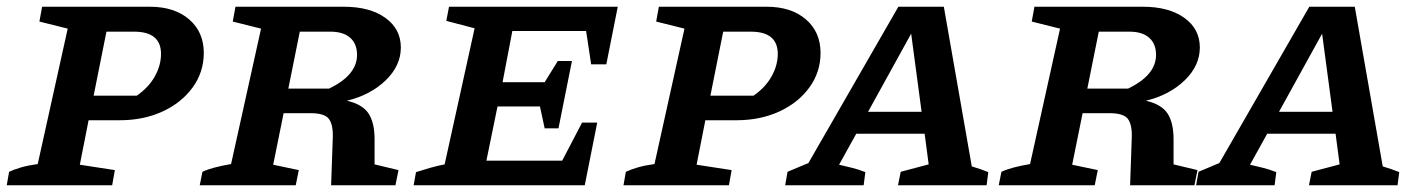

<svg xmlns="http://www.w3.org/2000/svg" viewBox="-29 -550 4215 570"><path d="M-9 0 -2 -40Q13 -47 33.5 -53Q54 -59 83 -63L172 -465L88 -486L96 -530H416Q489 -530 532.5 -492.5Q576 -455 576 -393Q576 -336 543 -290.5Q510 -245 453.5 -219Q397 -193 326 -193H234L208 -61L312 -45L304 0ZM369 -456H287L249 -266H377Q412 -290 430.5 -323Q449 -356 449 -390Q449 -456 369 -456Z M564 0 572 -40Q599 -53 657 -63L746 -465L662 -486L670 -530H992Q1069 -530 1115 -497Q1161 -464 1161 -409Q1161 -355 1116 -311.5Q1071 -268 1001 -251Q1048 -240 1065.5 -212.5Q1083 -185 1083 -137V-62L1154 -45L1145 0H954L959 -143Q960 -181 947 -197.5Q934 -214 893 -214H813L782 -61L858 -45L849 0ZM952 -456H861L827 -287H948Q1031 -327 1031 -387Q1031 -420 1010.5 -438Q990 -456 952 -456Z M1199 0 1206 -39Q1228 -46 1249 -52Q1270 -58 1291 -62L1380 -466L1296 -488L1304 -530H1805L1771 -359H1726L1711 -458H1492L1463 -306H1588L1627 -369H1669L1629 -169H1588L1574 -234H1448L1415 -73H1640L1699 -186H1744L1707 0Z M1822 0 1829 -40Q1844 -47 1864.5 -53Q1885 -59 1914 -63L2003 -465L1919 -486L1927 -530H2247Q2320 -530 2363.5 -492.5Q2407 -455 2407 -393Q2407 -336 2374 -290.5Q2341 -245 2284.5 -219Q2228 -193 2157 -193H2065L2039 -61L2143 -45L2135 0ZM2200 -456H2118L2080 -266H2208Q2243 -290 2261.5 -323Q2280 -356 2280 -390Q2280 -456 2200 -456Z M2856 -56Q2883 -48 2905 -39L2900 0H2637L2645 -40L2728 -62L2716 -153H2513L2462 -61Q2482 -56 2499.5 -52Q2517 -48 2540 -39L2535 0H2302L2309 -40L2371 -66L2638 -530H2773ZM2548 -218H2707L2676 -450Z M2936 0 2944 -40Q2971 -53 3029 -63L3118 -465L3034 -486L3042 -530H3364Q3441 -530 3487 -497Q3533 -464 3533 -409Q3533 -355 3488 -311.5Q3443 -268 3373 -251Q3420 -240 3437.5 -212.5Q3455 -185 3455 -137V-62L3526 -45L3517 0H3326L3331 -143Q3332 -181 3319 -197.5Q3306 -214 3265 -214H3185L3154 -61L3230 -45L3221 0ZM3324 -456H3233L3199 -287H3320Q3403 -327 3403 -387Q3403 -420 3382.5 -438Q3362 -456 3324 -456Z M4076 -56Q4103 -48 4125 -39L4120 0H3857L3865 -40L3948 -62L3936 -153H3733L3682 -61Q3702 -56 3719.5 -52Q3737 -48 3760 -39L3755 0H3522L3529 -40L3591 -66L3858 -530H3993ZM3768 -218H3927L3896 -450Z"/></svg>

Font: Piazzolla SC SemiBold
Style: Italic
Weight: 600
Italic angle: -11.3°
Designer: Juan Pablo del Peral
Foundry: Huerta Tipografica
Version: Version 1.330